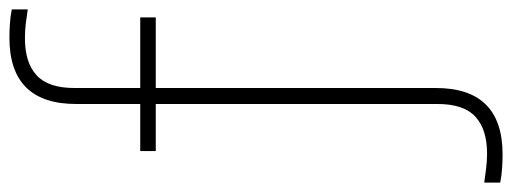

<svg xmlns="http://www.w3.org/2000/svg" viewBox="-423 -498 1088 408"><g transform="rotate(-90 121.0 -294.0)"><path d="M-3 230Q-15.5 230 -31.8 229Q-48 228 -63 225V191Q-47 193 -33 195Q-19 197 -1 197Q50 197 77 172.2Q104 147.5 104 92V-507H4V-540H104V-676Q104 -818 245 -818Q258 -818 274 -817Q290 -816 305 -813V-779Q289.5 -781.5 275.2 -783.2Q261 -785 243 -785Q192 -785 165 -760.2Q138 -735.5 138 -680V-540H288V-507H138V88Q138 230 -3 230Z"/></g></svg>

Font: Encode Sans Condensed Condensed Thin
Style: Regular
Weight: 100
Width: 3
Designer: Multiple Designers
Foundry: Impallari Type
Version: Version 3.000; ttfautohint (v1.8.3) -l 8 -r 50 -G 200 -x 14 